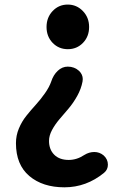

<svg xmlns="http://www.w3.org/2000/svg" viewBox="-20 -592 554 828"><path d="M257.8 215.8Q164.1 215.8 106.4 167Q48.8 118.2 48.8 25.4Q48.8 -7.8 61.5 -38.1Q74.2 -68.4 93.8 -92.8Q113.3 -117.2 133.8 -139.6Q154.3 -162.1 173.3 -189Q192.4 -215.8 201.2 -241.2Q210 -268.6 229 -286.6Q248 -304.7 272.5 -304.7Q300.8 -304.7 321.3 -286.1Q336.9 -270.5 336.9 -251Q336.9 -246.1 335.9 -240.2Q330.1 -209 313 -178.2Q295.9 -147.5 275.4 -123.5Q254.9 -99.6 235.8 -77.1Q216.8 -54.7 204.1 -30.8Q191.4 -6.8 191.4 15.6Q191.4 52.7 213.9 75.2Q236.3 97.7 276.4 97.7Q311.5 97.7 343.8 76.2Q364.3 63.5 386.7 63.5Q386.7 63.5 386.7 63.5Q409.2 63.5 426.8 78.1Q445.3 94.7 445.3 118.2Q445.3 139.6 428.7 153.3Q352.5 215.8 257.8 215.8ZM180.7 -475.6Q180.7 -516.6 207 -544.4Q233.4 -572.3 272 -572.3Q310.5 -572.3 337.4 -544.4Q364.3 -516.6 364.3 -475.6Q364.3 -434.6 337.9 -407.2Q311.5 -379.9 272.5 -379.9Q233.4 -379.9 207 -407.2Q180.7 -434.6 180.7 -475.6Z"/></svg>

Font: Gen Jyuu GothicX Bold
Style: Bold
Weight: 700
Designer: Ryoko NISHIZUKA (kana &amp; ideographs); Paul D. Hunt (Latin, Greek &amp; Cyrillic); Wenlong ZHANG (bopomofo); Sandoll C
Version: Version 1.058.20140828